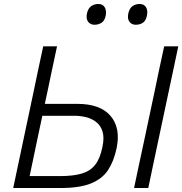

<svg xmlns="http://www.w3.org/2000/svg" viewBox="-20 -946 917 966"><path d="M283 0H46.5Q59 -59.5 70.8 -115Q82.5 -170.5 96.5 -236.5L146.5 -472.5Q160.5 -540.5 172.5 -597Q184.5 -653.5 197.5 -713H267Q254 -653 242.2 -596.8Q230.5 -540.5 216 -472L205.5 -423.5H368Q485 -423.5 536.5 -362.5Q588 -301.5 566.5 -199.5Q553 -135.5 524 -91Q495 -46.5 438 -23.2Q381 0 283 0ZM129 -60H281.5Q348.5 -60 391.5 -72.8Q434.5 -85.5 459 -117Q483.5 -148.5 495 -205Q505.5 -253.5 495.8 -284.5Q486 -315.5 463.2 -332.8Q440.5 -350 411.8 -356.8Q383 -363.5 355.5 -363.5H193L168.5 -248Q157.5 -195.5 148.2 -151.2Q139 -107 129 -60ZM654.5 0Q667 -60 678.8 -115.2Q690.5 -170.5 705 -237L755 -472.5Q769 -540.5 781 -597Q793 -653.5 806 -713H877Q864.5 -653.5 852.5 -597Q840.5 -540.5 826 -472.5L776 -237Q762 -170.5 750.2 -115.2Q738.5 -60 726 0ZM663 -821.5Q642 -821.5 631 -836.8Q620 -852 625.5 -878Q631 -904 646.5 -915Q662 -926 682.5 -926Q704.5 -926 714.5 -910Q724.5 -894 719.5 -868.5Q714.5 -842 699.2 -831.8Q684 -821.5 663 -821.5ZM455 -821.5Q434.5 -821.5 423.2 -836.8Q412 -852 417.5 -878Q423 -904 438.8 -915Q454.5 -926 475 -926Q496.5 -926 506.5 -910Q516.5 -894 512 -868.5Q507 -842 491.5 -831.8Q476 -821.5 455 -821.5Z"/></svg>

Font: Commissioner Light
Style: Italic
Weight: 300
Italic angle: -12°
Designer: Kostas Bartsokas
Foundry: Kostas Bartsokas
Version: Version 1.000; ttfautohint (v1.8.3)